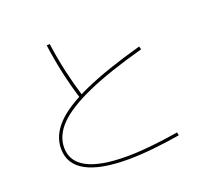

<svg xmlns="http://www.w3.org/2000/svg" viewBox="-136 -963 1272 1166"><g transform="rotate(-20 500.0 -380.0)"><path d="M502 31Q324 31 232.5 -19Q141 -69 141 -169Q141 -254 209 -325.5Q277 -397 422.5 -462Q568 -527 799 -591L805 -571Q578 -509 436 -446Q294 -383 227.5 -315.5Q161 -248 161 -169Q161 11 502 11Q553 11 609.5 6.5Q666 2 724.5 -5.5Q783 -13 837 -22L841 -2Q758 12 668.5 21.5Q579 31 502 31ZM356 -417Q327 -512 307.5 -600Q288 -688 274 -789L294 -791Q308 -691 327.5 -604.5Q347 -518 376 -423Z"/></g></svg>

Font: M PLUS 1 Thin Thin
Style: Regular
Weight: 250
Version: Version 1.001